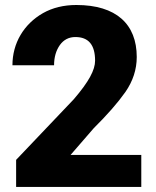

<svg xmlns="http://www.w3.org/2000/svg" viewBox="-20 -741 620 761"><path d="M259.8 -127 351.6 -232.9C404.8 -285.6 446.8 -333.5 477.1 -376.5C506.8 -419.4 522 -465.8 522 -515.1C522 -645.5 440.4 -721.2 282.7 -721.2C232.4 -721.2 188.5 -710.4 150.4 -689C74.2 -645.5 29.3 -569.8 29.3 -482.4H194.3C194.3 -514.2 202.1 -541 217.3 -562.5C232.4 -583.5 252.9 -594.2 278.8 -594.2C331.1 -594.2 356.9 -563 356.9 -500.5C356.9 -463.9 332.5 -417.5 272.5 -347.7L43.9 -107.4V0H540V-127Z"/></svg>

Font: Vazirmatn Black
Style: Regular
Weight: 900
Designer: Saber Rastikerdar
Foundry: Saber Rastikerdar
Version: Version 33.003